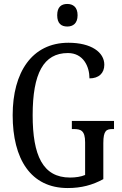

<svg xmlns="http://www.w3.org/2000/svg" viewBox="-20 -940 616 970"><path d="M320 -806C348 -806 372 -821 372 -863C372 -905 348 -920 320 -920C290 -920 269 -905 269 -863C269 -821 290 -806 320 -806ZM322 10C391 10 447 -5 502 -35V-217C502 -281 518 -288 549 -288H556V-329H343V-288H352C388 -288 410 -281 410 -221V-56C389 -47 361 -43 334 -43C196 -43 145 -155 145 -358C145 -569 200 -672 323 -672C401 -672 432 -604 432 -544C479 -544 507 -570 507 -613C507 -676 441 -724 326 -724C141 -724 44 -574 44 -358C44 -137 135 10 322 10Z"/></svg>

Font: Noto Serif Devanagari ExtraCondensed
Style: Regular
Weight: 400
Width: 2
Designer: Universal Thirst, Indian Type Foundry and the Monotype Design Team
Foundry: Monotype Imaging Inc.
Version: Version 2.004